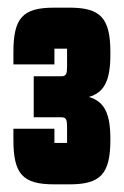

<svg xmlns="http://www.w3.org/2000/svg" viewBox="-20 -725 323 501"><path d="M155 -352H122V-389H15V-360C15 -271 39 -244 121 -244H162C242 -244 268 -271 268 -360V-362C268 -428 253 -460 212 -472C253 -484 268 -516 268 -583V-589C268 -678 242 -705 162 -705H121C39 -705 15 -678 15 -589V-557H122V-598H155V-551C155 -533 153 -526 140 -526H68V-419H140C153 -419 155 -412 155 -394Z"/></svg>

Font: Queering Heavy
Style: Bold
Weight: 900
Designer: Adam Naccarato
Foundry: adamnac
Version: Version 2.000;hotconv 1.0.109;makeotfexe 2.5.65596